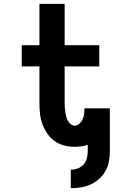

<svg xmlns="http://www.w3.org/2000/svg" viewBox="-20 -755 640 998"><path d="M348 223V127Q366 127 384 120.5Q402 114 414 100.5Q426 87 431 69Q436 51 436 33V-2Q419 4 402 6Q385 8 368 8Q340 8 313 1Q286 -6 263.5 -22Q241 -38 225.5 -61Q210 -84 200.5 -110Q191 -136 188 -163.5Q185 -191 185 -219V-410H93V-520H185V-735H316V-520H496V-410H316V-219Q316 -207 317 -195.5Q318 -184 319.5 -172.5Q321 -161 324 -149.5Q327 -138 332.5 -128Q338 -118 347 -110Q356 -102 368 -102Q382 -102 393 -112Q404 -122 409.5 -135Q415 -148 417 -162Q419 -176 419 -190V-192H551V33Q551 59 546 85Q541 111 528 134Q515 157 495 175Q475 193 451 204Q427 215 401 219Q375 223 348 223Z"/></svg>

Font: Iosevka Extrabold Extended
Style: Regular
Weight: 800
Width: 7
Monospace: yes
Designer: Belleve Invis
Foundry: Belleve Invis
Version: Version 32.5.0; ttfautohint (v1.8.4)